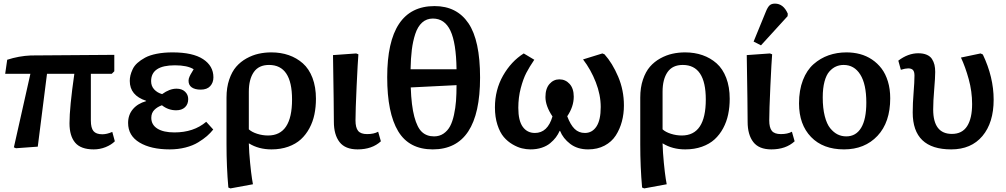

<svg xmlns="http://www.w3.org/2000/svg" viewBox="-20 -816 5590 1067"><path d="M501 14.2Q429.2 14.2 397.7 -23.2Q366.2 -60.5 366.2 -130.9Q366.2 -218.8 393.1 -405.8H241.2L189.9 -1L68.8 7.8L57.1 2.9L148.9 -405.8H8.8L20 -483.9Q84.5 -504.9 150.9 -507.8L615.2 -511.2V-419.9L601.1 -405.8H484.9V-146Q484.9 -105 499.5 -87.4Q514.2 -69.8 548.8 -69.8Q574.2 -69.8 604 -83L618.2 -30.8Q598.6 -11.2 567.1 1.5Q535.6 14.2 501 14.2Z M922.9 14.2Q818.8 14.2 755.4 -23.9Q691.9 -62 691.9 -132.8Q691.9 -177.7 718.5 -209.2Q745.1 -240.7 792 -253.9V-255.9Q701.2 -285.6 701.2 -366.2Q701.2 -381.3 704.8 -397Q708.5 -412.6 717.3 -431.4Q726.1 -450.2 743.7 -466.1Q761.2 -481.9 786.4 -495.6Q811.5 -509.3 850.8 -517.1Q890.1 -524.9 939 -524.9Q1051.3 -524.9 1108.6 -487.3Q1166 -449.7 1166 -386.2Q1166 -356.9 1148.2 -337.4Q1130.4 -317.9 1095.2 -317.9Q1064 -317.9 1045.9 -330.3Q1027.8 -342.8 1027.8 -367.2Q1027.8 -373 1029.1 -378.4Q1030.3 -383.8 1033.7 -391.4Q1037.1 -398.9 1039.3 -402.6Q1041.5 -406.2 1047.9 -417Q1054.2 -427.7 1056.2 -431.2Q1021 -453.1 952.1 -453.1Q819.8 -453.1 819.8 -365.2Q819.8 -337.4 837.2 -318.8Q854.5 -300.3 880.9 -293Q922.4 -323.2 960.9 -323.2Q990.7 -323.2 1008.3 -306.6Q1025.9 -290 1025.9 -265.1Q1025.9 -236.8 1008.1 -220Q990.2 -203.1 959 -203.1Q915 -203.1 879.9 -231Q854.5 -222.2 837.6 -205.1Q820.8 -188 820.8 -161.1Q820.8 -122.6 854.5 -101.3Q888.2 -80.1 949.2 -80.1Q1056.6 -80.1 1126 -139.2L1165 -96.2Q1149.4 -76.7 1130.1 -59.8Q1110.8 -43 1081.3 -24.9Q1051.8 -6.8 1010.7 3.7Q969.7 14.2 922.9 14.2Z M1260.7 231 1249 226.1Q1238.8 110.8 1238.8 -12.2V-273.9Q1238.8 -329.6 1253.7 -373.5Q1268.6 -417.5 1292.7 -445.3Q1316.9 -473.1 1350.1 -491.5Q1383.3 -509.8 1417.2 -517.3Q1451.2 -524.9 1487.8 -524.9Q1540.5 -524.9 1584.7 -509.5Q1628.9 -494.1 1663.1 -463.9Q1697.3 -433.6 1716.6 -383.1Q1735.8 -332.5 1735.8 -267.1Q1735.8 -221.2 1727.3 -180.2Q1718.8 -139.2 1699.5 -103.3Q1680.2 -67.4 1651.9 -41.5Q1623.5 -15.6 1581.8 -0.7Q1540 14.2 1488.8 14.2Q1417.5 14.2 1363.8 -19H1362.8Q1364.3 32.2 1369.9 88.9Q1375.5 145.5 1380.4 176.8L1385.7 208ZM1469.7 -63Q1603 -63 1603 -263.2Q1603 -455.1 1475.1 -455.1Q1418 -455.1 1390.4 -415.3Q1362.8 -375.5 1362.8 -306.2V-97.2Q1379.4 -82 1409.2 -72.5Q1439 -63 1469.7 -63Z M1967.3 14.2Q1898.4 14.2 1866.9 -26.6Q1835.4 -67.4 1835.4 -139.2Q1835.4 -214.4 1830.6 -509.8L1959.5 -519L1971.7 -514.2Q1968.3 -474.6 1961.9 -337.9Q1955.6 -201.2 1955.6 -147Q1955.6 -106.9 1970 -88.9Q1984.4 -70.8 2020.5 -70.8Q2057.6 -70.8 2081.5 -84L2096.7 -30.8Q2047.9 14.2 1967.3 14.2Z M2384.8 14.2Q2253.4 14.2 2192.6 -86.9Q2131.8 -188 2131.8 -387.2Q2131.8 -782.2 2395 -782.2Q2518.6 -782.2 2583.3 -686.8Q2647.9 -591.3 2647.9 -384.8Q2647.9 14.2 2384.8 14.2ZM2261.7 -431.2H2517.1Q2515.1 -577.6 2483.2 -645.3Q2451.2 -712.9 2385.7 -712.9Q2350.6 -712.9 2325.9 -690.7Q2301.3 -668.5 2287.8 -627.4Q2274.4 -586.4 2268.6 -539.1Q2262.7 -491.7 2261.7 -431.2ZM2392.1 -58.1Q2422.4 -58.1 2445.1 -73.7Q2467.8 -89.4 2481.2 -114.5Q2494.6 -139.6 2502.9 -177.7Q2511.2 -215.8 2514.2 -254.9Q2517.1 -293.9 2517.1 -342.8L2262.7 -330.1Q2266.1 -228.5 2282.5 -167.5Q2298.8 -106.4 2325.2 -82.3Q2351.6 -58.1 2392.1 -58.1Z M2928.2 14.2Q2904.8 14.2 2880.4 8.3Q2856 2.4 2828.4 -13.7Q2800.8 -29.8 2779.5 -54.7Q2758.3 -79.6 2744.4 -122.3Q2730.5 -165 2730.5 -219.2Q2730.5 -316.4 2775.6 -395.8Q2820.8 -475.1 2890.6 -519L2949.2 -483.9Q2921.9 -443.8 2904.8 -410.9Q2887.7 -377.9 2874 -326.2Q2860.4 -274.4 2860.4 -216.8Q2860.4 -145.5 2885 -111.3Q2909.7 -77.1 2952.6 -77.1Q3023.4 -77.1 3050.3 -168.9Q3011.2 -227.1 3011.2 -276.9Q3011.2 -323.7 3033.7 -349.4Q3056.2 -375 3088.4 -375Q3122.6 -375 3145.5 -349.6Q3168.5 -324.2 3168.5 -278.8Q3168.5 -223.6 3132.3 -169.9Q3149.9 -122.6 3173.1 -99.9Q3196.3 -77.1 3230.5 -77.1Q3271 -77.1 3294.7 -113Q3318.4 -148.9 3318.4 -221.2Q3318.4 -289.1 3291 -359.1Q3263.7 -429.2 3220.2 -485.8L3327.6 -519L3339.4 -514.2Q3383.3 -465.3 3415.3 -390.1Q3447.3 -314.9 3447.3 -230Q3447.3 -183.1 3436 -140.9Q3424.8 -98.6 3402.1 -63.2Q3379.4 -27.8 3339.8 -6.8Q3300.3 14.2 3248.5 14.2Q3189 14.2 3148.9 -16.4Q3108.9 -46.9 3092.3 -88.9H3090.3Q3081.5 -69.3 3069.1 -52.7Q3056.6 -36.1 3037.6 -20.3Q3018.6 -4.4 2990.5 4.9Q2962.4 14.2 2928.2 14.2Z M3560.1 231 3548.3 226.1Q3538.1 110.8 3538.1 -12.2V-273.9Q3538.1 -329.6 3553 -373.5Q3567.9 -417.5 3592 -445.3Q3616.2 -473.1 3649.4 -491.5Q3682.6 -509.8 3716.6 -517.3Q3750.5 -524.9 3787.1 -524.9Q3839.8 -524.9 3884 -509.5Q3928.2 -494.1 3962.4 -463.9Q3996.6 -433.6 4015.9 -383.1Q4035.2 -332.5 4035.2 -267.1Q4035.2 -221.2 4026.6 -180.2Q4018.1 -139.2 3998.8 -103.3Q3979.5 -67.4 3951.2 -41.5Q3922.9 -15.6 3881.1 -0.7Q3839.4 14.2 3788.1 14.2Q3716.8 14.2 3663.1 -19H3662.1Q3663.6 32.2 3669.2 88.9Q3674.8 145.5 3679.7 176.8L3685.1 208ZM3769 -63Q3902.3 -63 3902.3 -263.2Q3902.3 -455.1 3774.4 -455.1Q3717.3 -455.1 3689.7 -415.3Q3662.1 -375.5 3662.1 -306.2V-97.2Q3678.7 -82 3708.5 -72.5Q3738.3 -63 3769 -63Z M4209 -564 4168 -585 4236.8 -752.9Q4246.1 -775.9 4256.6 -785.9Q4267.1 -795.9 4286.6 -795.9Q4333.5 -795.9 4357.9 -740.2L4356.9 -726.1ZM4266.6 14.2Q4197.8 14.2 4166.3 -26.6Q4134.8 -67.4 4134.8 -139.2Q4134.8 -214.4 4129.9 -509.8L4258.8 -519L4271 -514.2Q4267.6 -474.6 4261.2 -337.9Q4254.9 -201.2 4254.9 -147Q4254.9 -106.9 4269.3 -88.9Q4283.7 -70.8 4319.8 -70.8Q4356.9 -70.8 4380.9 -84L4396 -30.8Q4347.2 14.2 4266.6 14.2Z M4670.4 14.2Q4553.7 14.2 4487.1 -54.9Q4420.4 -124 4420.4 -241.2Q4420.4 -314.9 4442.1 -370.8Q4463.9 -426.8 4501.5 -459.7Q4539.1 -492.7 4585.2 -508.8Q4631.3 -524.9 4684.6 -524.9Q4723.6 -524.9 4759.3 -515.4Q4794.9 -505.9 4825.7 -485.4Q4856.4 -464.8 4878.9 -435.3Q4901.4 -405.8 4914.3 -363.5Q4927.2 -321.3 4927.2 -270Q4927.2 -136.2 4856.4 -61Q4785.6 14.2 4670.4 14.2ZM4683.1 -58.1Q4736.8 -58.1 4765.6 -105.7Q4794.4 -153.3 4794.4 -246.1Q4794.4 -348.6 4760.7 -401.9Q4727.1 -455.1 4668.5 -455.1Q4645.5 -455.1 4626 -446.5Q4606.4 -438 4589.1 -418.7Q4571.8 -399.4 4562 -362.5Q4552.2 -325.7 4552.2 -274.9Q4552.2 -214.4 4563.5 -170.4Q4574.7 -126.5 4594 -103Q4613.3 -79.6 4635.3 -68.8Q4657.2 -58.1 4683.1 -58.1Z M5266.1 14.2Q5052.2 14.2 5052.2 -190.9Q5052.2 -241.7 5057.1 -301.3Q5062 -360.8 5062 -396Q5062 -418 5053.5 -427Q5044.9 -436 5027.3 -436Q5011.7 -436 4986.3 -428.2L4972.2 -479Q5026.4 -520 5083 -520Q5110.8 -520 5130.1 -511.7Q5149.4 -503.4 5159.2 -488.3Q5168.9 -473.1 5173.1 -455.8Q5177.2 -438.5 5177.2 -416Q5177.2 -384.8 5171.6 -318.8Q5166 -252.9 5166 -208Q5166 -71.8 5270 -71.8Q5327.1 -71.8 5354.7 -115Q5382.3 -158.2 5382.3 -237.8Q5382.3 -307.6 5363.5 -376Q5344.7 -444.3 5320.3 -496.1L5429.2 -519L5441.9 -513.2Q5502 -387.2 5502 -262.2Q5502 -134.3 5439.7 -60.1Q5377.4 14.2 5266.1 14.2Z"/></svg>

Font: Literata Book SemiBold
Style: Regular
Weight: 600
Designer: Latin by Veronika Burian and Jose Scaglione. Greek by Irene Vlachou. Cyrillic by Vera Evstafieva
Foundry: TypeTogether
Version: Version 2.003;PS 002.003;hotconv 1.0.88;makeotf.lib2.5.64775